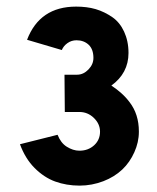

<svg xmlns="http://www.w3.org/2000/svg" viewBox="-20 -562 486 596"><path d="M42 -114.3C52.7 -85 67.9 -60.1 87.4 -40.5C106.9 -21 128.4 -6.8 151.4 1.5C174.3 9.8 199.7 14.2 227.1 14.2C252.9 14.2 277.8 9.3 300.8 0.5C323.7 -8.3 343.3 -20.5 359.4 -35.6C375.5 -50.8 387.7 -68.8 397 -89.4C406.2 -109.9 411.1 -130.9 411.1 -153.3C411.1 -171.9 408.7 -188 403.8 -203.6C398.9 -219.2 391.6 -232.4 382.8 -244.1C374 -255.9 365.2 -265.1 356.4 -272.9C347.7 -280.8 337.4 -288.6 325.7 -296.4C360.8 -321.8 378.9 -355.5 378.9 -397.5C378.9 -422.9 374 -444.8 365.2 -463.9C356.4 -482.9 344.2 -498 328.6 -508.8C313 -519.5 295.4 -528.3 276.9 -533.7C258.3 -539.1 237.8 -541.5 216.3 -541.5C141.1 -541.5 90.3 -507.3 64 -438.5L171.9 -406.7C175.3 -415 181.2 -422.4 189.5 -428.2C197.8 -434.1 207 -437 217.8 -437C232.9 -437 245.6 -432.1 255.4 -422.9C265.1 -413.6 270 -399.9 270 -382.3C270 -369.1 265.1 -357.4 254.9 -346.7C244.6 -335.9 232.9 -330.1 219.2 -330.1H180.2L181.2 -214.4H226.6C243.2 -214.4 258.3 -208.5 271 -196.3C283.7 -184.1 290.5 -169.9 290.5 -153.3C290.5 -136.7 284.7 -122.6 272.5 -111.3C260.3 -100.1 245.1 -94.2 226.6 -94.2C212.9 -94.2 200.2 -98.6 187.5 -106.4C174.8 -114.3 165.5 -126.5 158.7 -143.6Z"/></svg>

Font: Tuffy
Style: Bold
Weight: 700
Designer: Thatcher Ulrich, Karoly Barta, Michael Everson
Version: Version 001.270